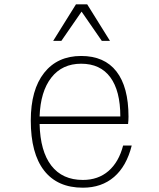

<svg xmlns="http://www.w3.org/2000/svg" viewBox="-20 -860 740 892"><path d="M592 -184Q568 -88 510 -38Q452 12 365 12Q247 12 185 -67.5Q123 -147 123 -300Q123 -443 185 -521.5Q247 -600 357 -600Q465 -600 521 -528Q577 -456 577 -318Q577 -310 576.5 -301Q576 -292 575 -284H164Q167 -157 218.5 -90.5Q270 -24 365 -24Q436 -24 484 -65.5Q532 -107 552 -184ZM357 -564Q269 -564 218.5 -499.5Q168 -435 164 -319H539Q539 -438 492.5 -501Q446 -564 357 -564ZM227 -670 333 -840H385L491 -670H453L359 -806L265 -670Z"/></svg>

Font: Martian Mono Thin
Style: Regular
Weight: 100
Monospace: yes
Designer: Roman Shamin
Foundry: Evil Martians
Version: Version 1.000; ttfautohint (v1.8.4.7-5d5b)